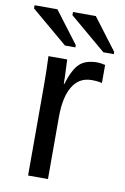

<svg xmlns="http://www.w3.org/2000/svg" viewBox="-116 -786 545 837"><g transform="rotate(10 156.5 -368.0)"><path d="M157 0H69V-405Q69 -460 66 -528H149Q153 -448 153 -420H155Q176 -488 203 -513Q230 -538 281 -538Q296 -538 316 -533V-453Q298 -458 270 -458Q215 -458 186 -410.5Q157 -363 157 -275ZM345 -586H299L138 -722V-736H239L345 -596ZM175 -586H129L-32 -722V-736H69L175 -596Z"/></g></svg>

Font: Libra Sans
Style: Regular
Weight: 400
Foundry: Context Ltd
Version: Version 1.002